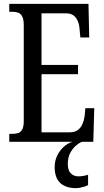

<svg xmlns="http://www.w3.org/2000/svg" viewBox="-20 -734 539 994"><path d="M28 0V-41H45Q63 -41 76 -46Q89 -51 96 -65.5Q103 -80 103 -107V-602Q103 -633 95.5 -648Q88 -663 75 -668Q62 -673 45 -673H28V-714H438L442 -540H396L392 -582Q391 -604 383.5 -623Q376 -642 361.5 -653.5Q347 -665 322 -665H195V-398H384V-350H195V-49H341Q367 -49 382.5 -60.5Q398 -72 406.5 -91Q415 -110 418 -132L422 -174H468L463 0ZM373 240Q321 240 292 213.5Q263 187 263 130Q263 99 276 72Q289 45 310 26Q331 7 356 0H405Q389 6 371.5 21.5Q354 37 342.5 60Q331 83 331 115Q331 149 347 164Q363 179 386 179Q397 179 409.5 177Q422 175 436 171V224Q428 229 416.5 232.5Q405 236 393.5 238Q382 240 373 240Z"/></svg>

Font: Noto Serif ExtraCondensed
Style: Regular
Weight: 400
Width: 2
Designer: Monotype Design Team
Foundry: Monotype Imaging Inc.
Version: Version 2.013